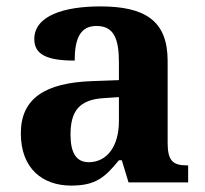

<svg xmlns="http://www.w3.org/2000/svg" viewBox="-20 -569 640 599"><path d="M202 10C278 10 307 -15 351 -69H360L381 0H567V-53H563C518 -53 503 -69 503 -124V-379C503 -504 433 -549 293 -549C180 -549 87 -520 87 -447C87 -398 128 -380 213 -380C213 -448 230 -488 281 -488C336 -488 351 -447 351 -374V-319L269 -316C119 -311 45 -261 45 -153C45 -42 114 10 202 10ZM257 -63C218 -63 200 -92 200 -149C200 -221 226 -259 306 -263L351 -266V-191C351 -113 314 -63 257 -63Z"/></svg>

Font: Noto Serif Georgian Bold
Style: Regular
Weight: 700
Designer: Monotype Design Team, Akaki Razmadze
Foundry: Google LLC
Version: Version 2.003